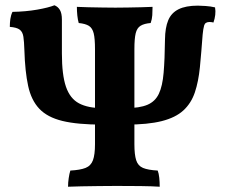

<svg xmlns="http://www.w3.org/2000/svg" viewBox="-20 -705 854 728"><path d="M238 3Q238 -13.1 240.6 -30.1Q243.1 -47.1 246.7 -58.3Q283.9 -60.3 304.3 -68.3Q324.6 -76.3 332.4 -97.4Q340.2 -118.5 340.2 -158.3V-518.7Q340.2 -558.5 335.3 -578.5Q330.3 -598.6 317.2 -606.9Q304 -615.2 278.5 -617.7Q275 -629.4 273.2 -646.1Q271.5 -662.9 271.5 -679Q288.9 -678 314.7 -677.5Q340.4 -677 368.2 -676.5Q396 -676 417.5 -676Q440 -676 465 -676.5Q490 -677 514.4 -677.5Q538.9 -678 558.4 -679Q558.4 -662.3 557.4 -647.2Q556.4 -632 551.3 -617.7Q526.8 -615.7 513.2 -607.4Q499.5 -599.2 494.5 -578.8Q489.6 -558.5 489.6 -518.7V-158.3Q489.6 -118.5 496.4 -97.4Q503.2 -76.3 522.2 -68.3Q541.3 -60.3 578 -58.3Q582.1 -47.7 583.9 -30.9Q585.6 -14.1 585.6 3Q555.7 1 512.8 0.5Q469.9 0 421.2 0Q389.3 0 354.3 0.5Q319.3 1 288.9 1.5Q258.6 2 238 3ZM368.7 -232.5Q273.9 -232.5 216.7 -246.4Q159.6 -260.3 129 -292.7Q98.4 -325 86.7 -379.3Q74.9 -433.6 72.5 -513.8Q71.5 -546.9 68.7 -565.5Q66 -584 54.8 -592.5Q43.6 -601.1 17.2 -603.1Q17.2 -618.3 19.2 -632.8Q21.2 -647.3 27.3 -660Q77.7 -660.9 120.8 -668.4Q163.9 -676 186.4 -685Q199.6 -679.9 207.1 -667.3Q214.7 -654.6 214.7 -630.6V-502.3Q214.7 -421.1 230.1 -376.1Q245.6 -331.2 279.5 -313.2Q313.5 -295.1 368.7 -295.1ZM457.7 -232.5V-295.1Q509.1 -295.1 538.8 -307.6Q568.4 -320.1 582.3 -349.4Q596.2 -378.7 600.4 -429.1Q604.7 -479.6 605.6 -555.6Q606.1 -599.8 617.8 -628Q629.5 -656.2 657 -669.9Q684.4 -683.6 730.1 -683.6Q740.7 -683.6 759.6 -682.3Q778.5 -681 795.4 -677Q797.9 -663.3 796.1 -648.5Q794.4 -633.7 789.3 -619.6Q785.3 -620.6 782.1 -621.1Q778.8 -621.6 774.4 -621.6Q757.9 -621.6 754.1 -608.6Q750.4 -595.7 748.4 -574.2Q743.3 -505.3 738 -450.5Q732.6 -395.7 718.8 -354.6Q704.9 -313.5 675.3 -286.3Q645.7 -259.1 593.2 -245.8Q540.6 -232.5 457.7 -232.5Z"/></svg>

Font: Vollkorn
Style: Regular
Weight: 400
Designer: Friedrich Althausen
Foundry: Friedrich Althausen
Version: Version 5.001